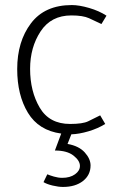

<svg xmlns="http://www.w3.org/2000/svg" viewBox="-20 -518 489 759"><path d="M376 -62 396 -28Q367 -10 330 1Q293 12 262 13L247 51Q292 59 315 84.5Q338 110 338 136Q338 174 308 197.5Q278 221 229 221Q211 221 188 215.5Q165 210 152 202L167 171Q176 175 193 180Q210 185 226 185Q257 185 276.5 171Q296 157 296 138Q296 117 270.5 97Q245 77 197 77L222 10Q133 -2 90.5 -72Q48 -142 48 -245Q48 -354 102.5 -426Q157 -498 264 -498Q293 -498 332.5 -486.5Q372 -475 401 -456L381 -423Q356 -435 332 -446Q308 -457 262 -457Q182 -457 140.5 -394Q99 -331 99 -246Q99 -157 137 -92.5Q175 -28 257 -28Q307 -28 328.5 -38.5Q350 -49 376 -62Z"/></svg>

Font: Palanquin Thin
Style: Regular
Weight: 250
Designer: Pria Ravichandran
Version: Version 1.001